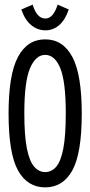

<svg xmlns="http://www.w3.org/2000/svg" viewBox="-20 -798 390 829"><path d="M175 11Q98 11 57.5 -62.5Q17 -136 17 -308Q17 -476 57.5 -552Q98 -628 175 -628Q252 -628 292.5 -552Q333 -476 333 -308Q333 -136 292.5 -62.5Q252 11 175 11ZM175 -55Q203 -55 223 -78.5Q243 -102 253.5 -157.5Q264 -213 264 -309Q264 -445 240.5 -503Q217 -561 175 -561Q134 -561 109.5 -503Q85 -445 85 -309Q85 -213 96 -157.5Q107 -102 127.5 -78.5Q148 -55 175 -55ZM229 -778 277 -757Q261 -711 235 -689Q209 -667 176 -667Q143 -667 115.5 -689Q88 -711 72 -757L121 -778Q139 -718 176 -718Q210 -718 229 -778Z"/></svg>

Font: Inconsolata ExtraCondensed Medium
Style: Regular
Weight: 500
Width: 2
Monospace: yes
Designer: Raph Levien, Cyreal, Brenton Simpson
Foundry: Raph Levien, Cyreal, Google
Version: Version 3.001; ttfautohint (v1.8.2.53-6de2)